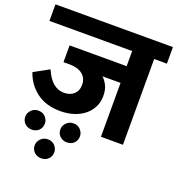

<svg xmlns="http://www.w3.org/2000/svg" viewBox="-164 -767 1045 1132"><g transform="rotate(20 358.5 -201.0)"><path d="M395 -338Q411 -325 425.5 -298Q440 -271 440 -229Q440 -192 424.5 -161Q409 -130 381.5 -107.5Q354 -85 315.5 -72.5Q277 -60 231 -60Q140 -60 81 -105Q22 -150 -1 -220L94 -272Q137 -169 215 -169Q253 -169 276.5 -190.5Q300 -212 300 -249Q300 -291 270.5 -314.5Q241 -338 188 -338H151V-443H509V-538H-10V-642H727V-538H647V0H509V-338ZM159 180Q159 158 176.5 139.5Q194 121 221 121Q249 121 265.5 139.5Q282 158 282 180Q282 206 265 223Q248 240 221 240Q194 240 176.5 223Q159 206 159 180ZM49 40Q49 18 66.5 -0.5Q84 -19 111 -19Q139 -19 155.5 -0.5Q172 18 172 40Q172 66 155 83Q138 100 111 100Q84 100 66.5 83Q49 66 49 40ZM269 40Q269 18 286.5 -0.5Q304 -19 331 -19Q359 -19 375.5 -0.5Q392 18 392 40Q392 66 375 83Q358 100 331 100Q304 100 286.5 83Q269 66 269 40Z"/></g></svg>

Font: Ek Mukta ExtraBold
Style: Regular
Weight: 800
Designer: Girish Dalvi and Yashodeep Gholap
Foundry: Ek Type
Version: Version 2.538;PS 1.002;hotconv 16.6.51;makeotf.lib2.5.65220;